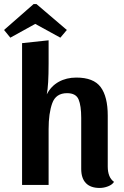

<svg xmlns="http://www.w3.org/2000/svg" viewBox="-43 -913 612 948"><path d="M188 -447Q209 -488 247 -509Q285 -530 334 -530Q419 -530 454 -483Q489 -436 489 -342V-91Q489 -37 520 -15Q511 -1 490.5 7Q470 15 449 15Q404 15 381 -9Q358 -33 358 -79V-331Q358 -391 345 -422Q332 -453 288 -453Q233 -453 215 -403.5Q197 -354 197 -275V0H66V-700L197 -714V-599Q197 -492 188 -447ZM137 -893 287 -765 255 -727 131 -795 8 -727 -23 -765 123 -893Z"/></svg>

Font: Sansita Medium
Style: Regular
Weight: 500
Designer: Pablo Cosgaya
Foundry: Omnibus-Type
Version: Version 1.006